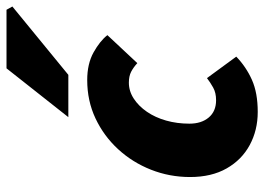

<svg xmlns="http://www.w3.org/2000/svg" viewBox="-131 -669 812 590"><g transform="rotate(-90 275.0 -374.0)"><path d="M226 12Q170 12 124.5 -12.5Q79 -37 52.5 -83.5Q26 -130 26 -196Q26 -259 48.5 -316Q71 -373 111.5 -417Q152 -461 206 -486.5Q260 -512 324 -512Q374 -512 409 -492.5Q444 -473 462 -450L376 -358Q363 -370 349.5 -377Q336 -384 316 -384Q290 -384 267 -369Q244 -354 226.5 -328.5Q209 -303 199.5 -269.5Q190 -236 190 -198Q190 -161 209 -138.5Q228 -116 262 -116Q285 -116 301 -125Q317 -134 330 -144L396 -54Q365 -24 325 -6Q285 12 226 12ZM210 -570 360 -760H540L550 -742L340 -570Z"/></g></svg>

Font: Source Sans 3 Black
Style: Italic
Weight: 900
Italic angle: -11°
Designer: Paul D. Hunt
Foundry: Adobe
Version: Version 3.052;hotconv 1.1.0;makeotfexe 2.6.0